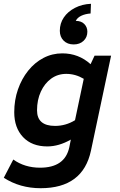

<svg xmlns="http://www.w3.org/2000/svg" viewBox="-31 -769 631 1011"><path d="M183 222Q74 222 -11 167L39 71Q99 114 180 114Q311 114 334 6L342 -34Q279 2 218 2Q137 2 90.5 -47Q44 -96 44 -178Q44 -242 63.5 -298Q83 -354 117.5 -397Q152 -440 198 -464Q244 -488 297 -488Q383 -488 446 -431L467 -476H554L448 24Q406 222 183 222ZM259 -106Q315 -106 364 -136L410 -354Q366 -380 318 -380Q273 -380 238.5 -355Q204 -330 184 -286.5Q164 -243 164 -188Q164 -106 259 -106ZM357 -535Q324 -535 304 -555Q284 -575 284 -607Q284 -646 305 -677Q326 -708 363.5 -727.5Q401 -747 448 -749L446 -698Q418 -696 397 -686Q376 -676 368 -659Q397 -659 413 -642.5Q429 -626 429 -602Q429 -573 409 -554Q389 -535 357 -535Z"/></svg>

Font: Sometype Mono
Style: Bold Italic
Weight: 700
Italic angle: -12°
Monospace: yes
Designer: Ryoichi Tsunekawa
Foundry: Dharma Type
Version: Version 1.000; ttfautohint (v1.8.3)